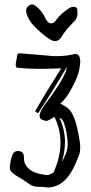

<svg xmlns="http://www.w3.org/2000/svg" viewBox="-20 -658 405 854"><path d="M224.4 -475.1C237.2 -475.1 247.8 -482.7 256.1 -497.8C264.4 -512.9 283.7 -536 314 -566.9L314.5 -567.4C321.3 -576.5 324.7 -587.1 324.7 -599.1C324.7 -611.2 323.6 -619 321.3 -622.6C319 -626.1 313.6 -627.9 304.9 -627.9C296.3 -627.9 283.1 -620.5 265.4 -605.7C247.6 -590.9 235.8 -578.6 229.7 -568.8C223.7 -559.1 216 -554.2 206.5 -554.2C197.1 -554.2 188.7 -562.2 181.4 -578.1C174.1 -594.1 164.2 -608.1 151.9 -620.1C139.5 -632.2 130 -638.2 123.3 -638.2C116.6 -638.2 110.4 -635.5 104.7 -630.1C99 -624.8 96.2 -618.1 96.2 -610.1C96.2 -602.1 100 -590.3 107.7 -574.5C115.3 -558.7 133.5 -538.2 162.1 -512.9C190.8 -487.7 211.5 -475.1 224.4 -475.1ZM254.4 64C264.2 33 269 3.1 269 -25.9C269 -63.3 260.9 -99.4 244.6 -134.3C253.1 -131.3 259.5 -124.1 263.9 -112.5C268.3 -101 272.3 -85.7 275.9 -66.7C279.5 -47.6 281.2 -30.7 281.2 -15.9C281.2 -1.1 277.9 13.9 271.2 29.1C264.6 44.2 259 55.8 254.4 64ZM314.5 -418C312.8 -418 304.3 -416.3 288.8 -413.1C273.4 -409.8 250.7 -408.2 220.7 -408.2L69.8 -420.9C68.8 -420.9 66.9 -420.7 64 -420.2C61 -419.7 58.9 -418.8 57.6 -417.5L49.8 -372.1C49.8 -362.3 52.4 -357.1 57.6 -356.4C94.1 -353.2 129.2 -351.6 163.1 -351.6L252.4 -354C212.4 -291.8 173.8 -228.5 136.7 -164.1V-163.6C136.7 -162.3 138.7 -160.5 142.6 -158.2C145.5 -156.2 147.6 -155.3 148.9 -155.3C149.6 -155.3 150.1 -155.4 150.4 -155.8C193 -220.5 234.4 -287.1 274.4 -355.5C275.1 -355.8 275.9 -356 276.9 -356C272.6 -327.6 240.2 -273.3 179.7 -192.9C165.4 -173.7 157.6 -157.7 156.2 -145V-143.1C156.2 -136.6 158.5 -131.3 163.1 -127.4L182.6 -120.1C189.1 -120.1 196.6 -122.8 205.1 -128.2C213.5 -133.5 219.2 -136.9 222.2 -138.2C240.1 -101.4 249 -63.2 249 -23.4C249 19.2 238.8 63.3 218.3 108.9C212.7 113.4 207 116.5 201.2 118.2C195.3 119.8 190.6 120.8 187 121.1L147.9 113.3C130 108.4 115.4 100.3 104 88.9C92.6 76.8 86.9 63.9 86.9 50C86.9 36.2 84.8 26.7 80.6 21.5C76.3 16.3 69.3 13.7 59.3 13.7C49.4 13.7 42.2 17.7 37.8 25.9C33.4 34 29.9 44.6 27.3 57.6L23.4 86.9C23.4 100.3 34.1 113 55.4 125.2C76.7 137.5 93.8 148.4 106.7 158.2C119.5 168 133.9 172.9 149.7 172.9C165.4 172.9 175.3 173.3 179.2 174.3C183.1 175.3 189.4 175.8 198 175.8C206.6 175.8 217.4 173.3 230.5 168.5C264.6 155.8 293.5 122.2 316.9 67.9C328.9 39.9 335.3 22.1 335.9 14.6C336.6 7.2 336.9 -0.5 336.9 -8.3C336.9 -16.1 333.8 -36.2 327.6 -68.6C321.5 -101 313.9 -126.5 304.9 -145C296 -163.6 285.3 -176.4 272.9 -183.3C260.6 -190.3 252.4 -195.1 248.5 -197.8C265.1 -210.8 282.4 -234.1 300.3 -267.8C318.2 -301.5 328.8 -327.6 332 -345.9C335.3 -364.3 336.9 -376.6 336.9 -382.8C336.9 -406.2 329.4 -418 314.5 -418Z"/></svg>

Font: Drukaatie burti
Style: Regular
Weight: 400
Version: Version 0.14.4